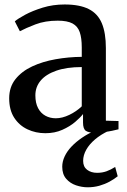

<svg xmlns="http://www.w3.org/2000/svg" viewBox="-20 -570 554 836"><path d="M177.5 10Q135.5 10 99.8 -6.8Q64 -23.5 42 -57.2Q20 -91 20 -142Q20 -191 47.2 -225.2Q74.5 -259.5 120 -280.8Q165.5 -302 221.8 -312Q278 -322 336 -322.5V-363.5Q336 -404.5 327.2 -430Q318.5 -455.5 295.8 -467.8Q273 -480 231.5 -480Q176.5 -480 134.2 -463.8Q92 -447.5 66.5 -434L44.5 -477Q57.5 -488.5 89.5 -505.8Q121.5 -523 166 -536.8Q210.5 -550.5 261.5 -550.5Q327 -550.5 366.5 -530.5Q406 -510.5 423.5 -468.5Q441 -426.5 441 -360.5V-44.5L496 -43V-7Q485 -4 467.8 -0.5Q450.5 3 431 5.5Q411.5 8 393.5 8Q366.5 8 354 -0.2Q341.5 -8.5 341.5 -36.5V-73.5Q330.5 -59 307.5 -39.2Q284.5 -19.5 251.5 -4.8Q218.5 10 177.5 10ZM223 -55Q251 -55 281.8 -69.8Q312.5 -84.5 336 -107V-278Q270.5 -278 225.2 -262.2Q180 -246.5 157 -219Q134 -191.5 134 -155Q134 -121.5 145.8 -99.2Q157.5 -77 177.8 -66Q198 -55 223 -55ZM362 245.5Q336.5 245.5 310.8 236.8Q285 228 268 208.2Q251 188.5 251 156Q251 133.5 261.5 111Q272 88.5 291.5 68Q311 47.5 337 29.8Q363 12 393.5 -1L419.5 -5L454.5 -1Q419 15.5 394 36.8Q369 58 355.5 82Q342 106 342 130.5Q342 156 359.2 169.2Q376.5 182.5 403 182.5Q425 182.5 443.8 175.8Q462.5 169 481.5 157L492.5 197.5Q477 210 456.8 221Q436.5 232 412.5 238.8Q388.5 245.5 362 245.5Z"/></svg>

Font: Merriweather 60pt Medium
Style: Regular
Weight: 500
Version: Version 2.100